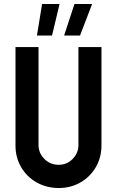

<svg xmlns="http://www.w3.org/2000/svg" viewBox="-20 -943 589 967"><path d="M58 -210V-706H174V-213Q174 -172 203.5 -142.5Q233 -113 276 -113Q317 -113 346 -142.5Q375 -172 375 -213V-706H491V-210Q491 -150 462.5 -101Q434 -52 385 -24Q336 4 276 4Q215 4 165 -24Q115 -52 86.5 -101Q58 -150 58 -210ZM355 -923H444L383 -764H303ZM192 -923H280L242 -764H166Z"/></svg>

Font: Lineal Medium
Style: Regular
Weight: 600
Designer: Created by Frank Adebiaye with contributions from Anton Moglia & Ariel Martín Pérez
Created by Frank ADEBIAYE with FontF
Foundry: Velvetyne Type Foundry
Version: Version 2.000